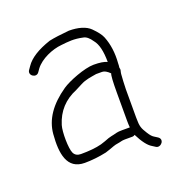

<svg xmlns="http://www.w3.org/2000/svg" viewBox="-88 -541 580 598"><g transform="rotate(-20 202.0 -241.5)"><path d="M107 -55C129 -55 154.7 -57.7 179.2 -63L194.4 -68C205.3 -71.7 212.8 -75.5 224.4 -77C233.8 -78.2 237.9 -81 249.2 -81H274.2C276.9 -81 279.6 -82 282.2 -84C295.6 -57.2 308.6 -40.2 321.2 -33L332.2 -26C346.2 -17.6 366.5 -40.5 347.2 -52L336.2 -59C331.6 -61.7 326.2 -67.8 320.2 -77.5C308.1 -97 305.2 -102.8 305.2 -133V-227C305.2 -241.9 306.9 -264 307.7 -276.5C308.4 -286.1 312.2 -288 309.2 -297C309.9 -301.7 310.2 -306.3 310.2 -311C312.8 -344.5 308.8 -374.5 298.2 -401C294.2 -411 285.1 -423.2 270.7 -437.5C256.4 -451.8 231.2 -459 200.8 -459C172.8 -456.5 150.4 -453.5 134 -450C92.3 -436.1 64.3 -418.4 50 -397L43 -387C31 -371 56.4 -354 67 -370L74 -380C93.1 -405.4 133 -422.3 163.6 -425C187.5 -427.6 206.4 -430.1 236 -423.5C245.2 -421.9 254.3 -414.4 263.2 -401C275.2 -386.6 281.2 -361.6 281.2 -326C271.9 -330.7 257.1 -333 236.7 -333C206.2 -333 150 -310.8 128.3 -295.9C76.7 -260.4 48.9 -219.5 45 -173C39.8 -109.9 47.8 -55 107 -55ZM275.2 -227V-133C275.2 -125 275.6 -117.7 276.2 -111H250.5C242.3 -111 236.1 -110.5 232.4 -109.5C215.6 -104.7 210.6 -106.1 188.8 -97L173.6 -92C155.1 -87.1 131.9 -85 105 -85C93.7 -85 85.9 -89.3 81.5 -98C73.6 -113.8 73.1 -169.3 79.5 -190.5C92.2 -232 118.7 -261 159 -277.5C165.1 -280.5 172.5 -284.3 181.4 -289C198.8 -298.1 214.9 -299.5 234.4 -303H254.2C261.6 -303 269.9 -298.3 279.2 -289C276.6 -283.7 275.2 -263 275.2 -227Z"/></g></svg>

Font: MewTooHand
Style: Condensed
Weight: 400
Designer: Mew Too, Robert Jablonski
Version: Version 0.77